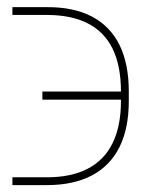

<svg xmlns="http://www.w3.org/2000/svg" viewBox="-20 -540 406 551"><path d="M15.6 -31.2H114.3Q184.6 -31.2 231.9 -55.9Q279.3 -80.6 303.2 -129.4Q327.1 -178.2 327.1 -250V-277.3Q327.1 -350.6 303.5 -399.4Q279.8 -448.2 232.4 -472.7Q185.1 -497.1 114.3 -497.1H15.6V-519.5H114.3Q191.4 -520 243.9 -492.4Q296.4 -464.8 323 -410.9Q349.6 -356.9 349.6 -277.3V-250Q349.6 -171.4 322.8 -117.7Q295.9 -64 243.4 -36.4Q190.9 -8.8 114.3 -8.8H15.6ZM101.6 -253.9V-277.3H335.9V-253.9Z"/></svg>

Font: Inter 18pt Thin
Style: Regular
Weight: 250
Designer: Rasmus Andersson
Foundry: rsms
Version: Version 4.001;git-66647c0bb